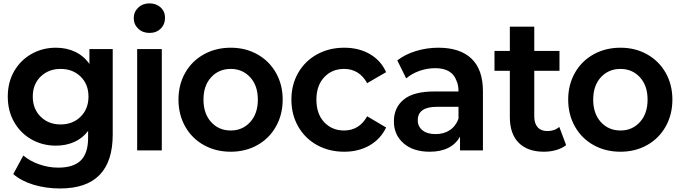

<svg xmlns="http://www.w3.org/2000/svg" viewBox="-20 -882 3989 1126"><path d="M332.2 223.3Q250 223.3 177.8 201.7Q105.6 180 57.8 138.9L116.7 30Q154.4 62.2 209.4 81.7Q264.4 101.1 321.1 101.1Q412.2 101.1 454.4 58.3Q496.7 15.6 496.7 -73.3V-114.4Q465.6 -72.2 416.7 -50Q367.8 -27.8 307.8 -27.8Q230 -27.8 165.6 -63.9Q101.1 -100 63.3 -165.6Q25.6 -231.1 25.6 -315.6Q25.6 -400 63.3 -465Q101.1 -530 165.6 -566.1Q230 -602.2 307.8 -602.2Q371.1 -602.2 421.7 -577.8Q472.2 -553.3 504.4 -506.7V-594.4H641.1V-93.3Q641.1 223.3 332.2 223.3ZM498.9 -315.6Q498.9 -387.8 452.8 -432.8Q406.7 -477.8 335.6 -477.8Q264.4 -477.8 218.3 -432.8Q172.2 -387.8 172.2 -315.6Q172.2 -243.3 218.3 -197.8Q264.4 -152.2 335.6 -152.2Q406.7 -152.2 452.8 -197.8Q498.9 -243.3 498.9 -315.6Z M764.4 -775.6Q764.4 -812.2 790.6 -837.2Q816.7 -862.2 856.7 -862.2Q896.7 -862.2 922.2 -838.3Q947.8 -814.4 947.8 -777.8Q947.8 -738.9 922.2 -713.9Q896.7 -688.9 856.7 -688.9Q816.7 -688.9 790.6 -713.9Q764.4 -738.9 764.4 -775.6ZM928.9 -594.4V0H784.4V-594.4Z M1026.7 -297.8Q1026.7 -385.6 1066.1 -455Q1105.6 -524.4 1175.6 -563.3Q1245.6 -602.2 1333.3 -602.2Q1420 -602.2 1489.4 -563.3Q1558.9 -524.4 1598.3 -455Q1637.8 -385.6 1637.8 -297.8Q1637.8 -210 1598.3 -140Q1558.9 -70 1489.4 -31.1Q1420 7.8 1333.3 7.8Q1245.6 7.8 1175.6 -31.1Q1105.6 -70 1066.1 -140Q1026.7 -210 1026.7 -297.8ZM1492.2 -297.8Q1492.2 -380 1447.2 -428.9Q1402.2 -477.8 1333.3 -477.8Q1263.3 -477.8 1218.3 -428.9Q1173.3 -380 1173.3 -297.8Q1173.3 -215.6 1218.3 -166.1Q1263.3 -116.7 1333.3 -116.7Q1402.2 -116.7 1447.2 -166.1Q1492.2 -215.6 1492.2 -297.8Z M1688.9 -297.8Q1688.9 -385.6 1728.9 -455Q1768.9 -524.4 1839.4 -563.3Q1910 -602.2 1998.9 -602.2Q2084.4 -602.2 2148.9 -565Q2213.3 -527.8 2244.4 -458.9L2133.3 -394.4Q2086.7 -477.8 1997.8 -477.8Q1926.7 -477.8 1881.1 -428.9Q1835.6 -380 1835.6 -297.8Q1835.6 -214.4 1881.1 -165.6Q1926.7 -116.7 1997.8 -116.7Q2086.7 -116.7 2133.3 -200L2244.4 -134.4Q2212.2 -66.7 2147.8 -29.4Q2083.3 7.8 1998.9 7.8Q1910 7.8 1839.4 -31.1Q1768.9 -70 1728.9 -140Q1688.9 -210 1688.9 -297.8Z M2812.2 -346.7V0H2677.8V-81.1Q2654.4 -37.8 2609.4 -15Q2564.4 7.8 2500 7.8Q2403.3 7.8 2346.7 -41.7Q2290 -91.1 2290 -170Q2290 -251.1 2347.8 -298.3Q2405.6 -345.6 2526.7 -345.6H2668.9Q2668.9 -383.3 2657.8 -406.7Q2632.2 -482.2 2532.2 -482.2Q2484.4 -482.2 2439.4 -466.1Q2394.4 -450 2362.2 -422.2L2310 -527.8Q2355.6 -563.3 2419.4 -582.8Q2483.3 -602.2 2551.1 -602.2Q2677.8 -602.2 2745 -538.3Q2812.2 -474.4 2812.2 -346.7ZM2668.9 -185.6V-255.6H2542.2Q2430 -255.6 2430 -176.7Q2430 -140 2457.8 -117.8Q2485.6 -95.6 2534.4 -95.6Q2582.2 -95.6 2617.2 -118.3Q2652.2 -141.1 2668.9 -185.6Z M3170 7.8Q3074.4 7.8 3022.2 -44.4Q2970 -96.7 2970 -195.6V-466.7H2880V-583.3H2970V-725.6H3113.3V-583.3H3261.1V-466.7H3113.3V-198.9Q3113.3 -157.8 3133.3 -135.6Q3153.3 -113.3 3190 -113.3Q3232.2 -113.3 3260 -137.8L3300 -31.1Q3276.7 -12.2 3242.2 -2.2Q3207.8 7.8 3170 7.8Z M3312.2 -297.8Q3312.2 -385.6 3351.7 -455Q3391.1 -524.4 3461.1 -563.3Q3531.1 -602.2 3618.9 -602.2Q3705.6 -602.2 3775 -563.3Q3844.4 -524.4 3883.9 -455Q3923.3 -385.6 3923.3 -297.8Q3923.3 -210 3883.9 -140Q3844.4 -70 3775 -31.1Q3705.6 7.8 3618.9 7.8Q3531.1 7.8 3461.1 -31.1Q3391.1 -70 3351.7 -140Q3312.2 -210 3312.2 -297.8ZM3777.8 -297.8Q3777.8 -380 3732.8 -428.9Q3687.8 -477.8 3618.9 -477.8Q3548.9 -477.8 3503.9 -428.9Q3458.9 -380 3458.9 -297.8Q3458.9 -215.6 3503.9 -166.1Q3548.9 -116.7 3618.9 -116.7Q3687.8 -116.7 3732.8 -166.1Q3777.8 -215.6 3777.8 -297.8Z"/></svg>

Font: Paperlogy 7 Bold
Style: Regular
Weight: 700
Designer: redesigned by Lee Juim, glyphs from Gmarket Sans & Montserrat
Foundry: PT&
Version: Version 1.001